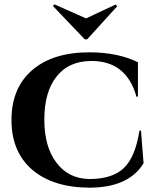

<svg xmlns="http://www.w3.org/2000/svg" viewBox="-20 -855 722 888"><path d="M522 -826 515 -834 378 -770 231 -835 225 -827 372 -673H383ZM632 -251 644 -100Q575 13 393 13Q225 12 129 -70Q33 -153 33 -300Q33 -447 128 -530Q224 -613 393 -613Q525 -613 618 -567V-408H611Q565 -573 403 -573Q297 -573 240 -499Q185 -428 185 -302Q185 -177 240 -104Q295 -29 393 -27Q500 -27 553 -78Q606 -129 625 -251Z"/></svg>

Font: Cinzel Bold(RUS BY LYAJKA)
Style: Regular
Weight: 700
Designer: Natanael Gama
Version: Version 1.001;PS 001.001;hotconv 1.0.56;makeotf.lib2.0.21325